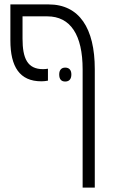

<svg xmlns="http://www.w3.org/2000/svg" viewBox="-20 -608 510 869"><path d="M167 -240C178 -240 187 -241 197 -243V-297C190 -296 184 -295 175 -295C104 -295 82 -344 82 -433V-534H194C299 -534 354 -450 354 -294V241H409V-295C409 -480 339 -588 200 -588H27V-425C27 -306 69 -240 167 -240ZM248 -271C248 -250 257 -239 275 -239C294 -239 303 -251 303 -271C303 -290 294 -302 275 -302C257 -302 248 -290 248 -271Z"/></svg>

Font: Noto Sans Hebrew Condensed Light
Style: Regular
Weight: 300
Width: 3
Designer: Monotype Design Team
Foundry: Monotype Imaging Inc.
Version: Version 2.004